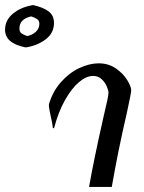

<svg xmlns="http://www.w3.org/2000/svg" viewBox="-156 -741 571 761"><path d="M255 -281Q274 -359 274 -373Q274 -383 267 -399Q260 -415 246.5 -427.5Q233 -440 213 -440Q186 -440 157 -415.5Q128 -391 101.5 -344Q75 -297 58 -232L53 -235Q53 -241 50.5 -254.5Q48 -268 46 -276Q45 -281 41 -300Q37 -319 38 -328Q53 -379 86 -416Q119 -453 159 -471.5Q199 -490 235 -490Q274 -490 303 -470Q332 -450 348 -424Q364 -398 364 -383Q364 -372 346 -290Q313 -149 287 0H197Q215 -104 255 -281ZM-136 -623Q-136 -661 -104.5 -687Q-73 -713 -25 -721Q15 -712 36.5 -696Q58 -680 58 -650Q58 -610 25 -585Q-8 -560 -54 -553Q-136 -569 -136 -623ZM0 -647Q0 -659 -8.5 -665Q-17 -671 -32 -676Q-79 -666 -79 -628Q-79 -615 -71 -609Q-63 -603 -48 -598Q-28 -602 -14 -615Q0 -628 0 -647Z"/></svg>

Font: Charmonman
Style: Bold
Weight: 700
Designer: Ekaluck Peanpanawate
Foundry: Cadson Demak Co.,Ltd.
Version: Version 1.000; ttfautohint (v1.6)